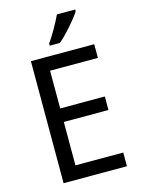

<svg xmlns="http://www.w3.org/2000/svg" viewBox="-136 -1008 800 1085"><g transform="rotate(-15 264.0 -465.5)"><path d="M467.8 0H97.2V-713.9H467.8V-633.8H188V-413.1H449.2V-334H188V-80.1H467.8ZM222.7 -784.2Q233.4 -798.3 244.9 -816.9Q256.3 -835.4 267.8 -855.2Q279.3 -875 289.6 -894.8Q299.8 -914.6 307.6 -931.2H414.6V-920.9Q406.7 -907.7 391.4 -887.9Q376 -868.2 357.2 -846.7Q338.4 -825.2 318.6 -804.9Q298.8 -784.7 281.7 -771H222.7Z"/></g></svg>

Font: Droid Sans
Style: Regular
Weight: 400
Version: Version 1.00 build 113